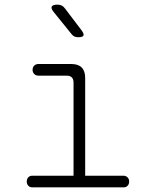

<svg xmlns="http://www.w3.org/2000/svg" viewBox="-20 -805 640 825"><path d="M510 -50Q521 -50 528 -43Q535 -36 535 -25Q535 -14 528.5 -7Q522 0 511 0H119Q108 0 101.5 -7Q95 -14 95 -25Q95 -36 101.5 -43Q108 -50 119 -50H296V-450Q296 -465 288.5 -472.5Q281 -480 266 -480H145Q134 -480 127 -487Q120 -494 120 -505Q120 -516 127 -523Q134 -530 145 -530H286Q316 -530 331 -515Q346 -500 346 -470V-50ZM287 -659 211 -753Q198 -769 202.5 -777Q207 -785 227 -785Q238 -785 245.5 -781Q253 -777 259 -769L331 -674Q342 -659 338.5 -652Q335 -645 316 -645Q307 -645 300 -648Q293 -651 287 -659Z"/></svg>

Font: Maple Mono Thin
Style: Regular
Weight: 250
Monospace: yes
Designer: subframe7536
Version: Version 7.000